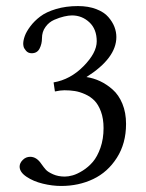

<svg xmlns="http://www.w3.org/2000/svg" viewBox="-20 -598 479 630"><path d="M216.3 -547.4Q205.1 -547.4 190.2 -543.9Q175.3 -540.5 158 -533Q140.6 -525.4 129.2 -509.5Q117.7 -493.7 117.7 -472.2Q117.7 -454.1 109.9 -438.7Q102.1 -423.3 84 -423.3Q72.3 -423.3 65.4 -431.4Q58.6 -439.5 57.4 -445.1Q56.2 -450.7 56.2 -454.6Q56.2 -465.3 61.3 -479.7Q66.4 -494.1 79.6 -511.7Q92.8 -529.3 112.1 -543.9Q131.3 -558.6 163.8 -568.4Q196.3 -578.1 235.8 -578.1Q270 -578.1 295.9 -568.1Q321.8 -558.1 335.4 -542.2Q349.1 -526.4 355.5 -509.8Q361.8 -493.2 361.8 -476.6Q361.8 -407.2 263.7 -345.2Q286.6 -341.8 308.1 -331.8Q329.6 -321.8 349.6 -304.2Q369.6 -286.6 381.6 -257.6Q393.6 -228.5 393.6 -191.4Q393.6 -127.4 363.5 -80.3Q333.5 -33.2 285.9 -10.5Q238.3 12.2 180.7 12.2Q151.4 12.2 120.4 4.6Q89.4 -2.9 66.9 -18.1Q44.4 -33.2 44.4 -51.3Q44.4 -63 54.7 -73.2Q64.9 -83.5 79.1 -83.5Q100.1 -83.5 115.7 -60.1Q124 -48.3 130.6 -41Q137.2 -33.7 154.1 -26.1Q170.9 -18.6 192.9 -18.6Q204.1 -18.6 218.8 -22.7Q233.4 -26.9 251.7 -38.3Q270 -49.8 284.7 -66.9Q299.3 -84 309.6 -113Q319.8 -142.1 319.8 -177.7Q319.8 -208.5 311.3 -231.7Q302.7 -254.9 290 -267.8Q277.3 -280.8 259.3 -288.8Q241.2 -296.9 225.3 -299.3Q209.5 -301.8 191.4 -301.8Q178.2 -301.8 160.2 -297.9L155.8 -327.6Q210.9 -336.9 254.2 -380.9Q297.4 -424.8 297.4 -462.4Q297.4 -502.4 273.2 -524.9Q249 -547.4 216.3 -547.4Z"/></svg>

Font: Libertinage
Style: f
Weight: 400
Designer: OSP
Foundry: OSP
Version: Version 1.0; 2008; OFL relea